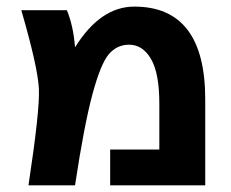

<svg xmlns="http://www.w3.org/2000/svg" viewBox="-20 -554 694 576"><path d="M205.1 -412.1Q281.2 -534.2 382.8 -534.2Q595.7 -534.2 595.7 -255.9V2H310.5V-105.5H458V-243.2Q458 -334 433.1 -377Q408.2 -419.9 367.2 -419.9Q331.1 -419.9 306.6 -391.6Q282.2 -363.3 257.3 -271Q232.4 -178.7 205.1 2H65.4Q99.6 -222.7 96.7 -287.1Q93.8 -351.6 43.9 -523.4H180.7Q200.2 -475.6 205.1 -412.1Z"/></svg>

Font: Nasu
Style: Bold
Weight: 700
Designer: Ryoko NISHIZUKA (kana &amp; ideographs); Paul D. Hunt (Latin, Greek &amp; Cyrillic); Wenlong ZHANG (bopomofo); Sandoll C
Version: Version 2014.1215